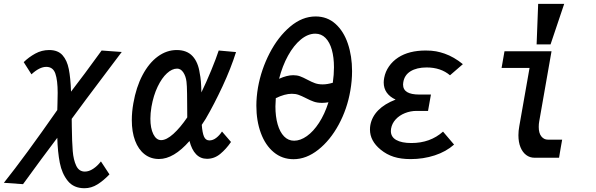

<svg xmlns="http://www.w3.org/2000/svg" viewBox="-57 -815 3077 992"><path d="M239 -103Q162.5 -2 62 136.5L-37 129.5Q72 -7 239 -246.5Q239 -259 240 -283Q241 -319 241 -335.5Q241 -400 229 -434.8Q217 -469.5 182 -469.5Q147 -469.5 105.5 -431L65.5 -494Q91.5 -519.5 125 -538Q158.5 -556.5 197 -556.5Q242 -556.5 265.8 -530Q289.5 -503.5 298.5 -458Q307.5 -412.5 310 -341.5Q384.5 -438.5 449 -528L468 -554L572 -546.5L491 -439Q373.5 -283.5 313.5 -201L314 -161Q315 -80.5 318.8 -34.8Q322.5 11 336.8 41.2Q351 71.5 381.5 71.5Q402.5 71.5 424.2 57.2Q446 43 464.5 19L508.5 86Q478.5 117.5 446.8 137.5Q415 157.5 379.5 157.5Q324 157.5 293.5 120Q263 82.5 252 26.2Q241 -30 239 -103Z M624 -194.5Q624 -236.5 632 -281.5Q646.5 -365 679.5 -427.2Q712.5 -489.5 758.2 -523Q804 -556.5 856 -556.5Q908.5 -556.5 937.8 -525Q967 -493.5 975 -436Q982.5 -402.5 983.5 -337.5Q1009 -390 1034.5 -452Q1060 -514 1073 -554L1162.5 -546Q1136 -462 1093 -369.5Q1050 -277 1006 -201.5L985.5 -170Q988.5 -129 997 -109.2Q1005.5 -89.5 1025 -89.5Q1043 -89.5 1060 -102.5Q1077 -115.5 1090 -135.5L1136.5 -81.5Q1111.5 -45 1081 -19.8Q1050.5 5.5 1012.5 5.5Q979 5.5 956.2 -18Q933.5 -41.5 922 -86.5Q840.5 6.5 764.5 6.5Q721.5 6.5 689.8 -18.2Q658 -43 641 -88.2Q624 -133.5 624 -194.5ZM720 -202Q720 -152.5 735.2 -121.8Q750.5 -91 775.5 -91Q803 -91 838.8 -123.2Q874.5 -155.5 910.5 -208.5Q910 -228.5 910 -277.5Q910 -287 909.5 -330.2Q909 -373.5 906.5 -393Q903 -421.5 890 -441Q877 -460.5 858 -460.5Q832 -460.5 805.5 -436.2Q779 -412 757.5 -367.2Q736 -322.5 725.5 -263Q720 -229 720 -202Z M1267.5 -269Q1267.5 -313.5 1276 -363.5Q1292.5 -456 1336.2 -540.5Q1380 -625 1442.2 -677.5Q1504.5 -730 1573.5 -730Q1633.5 -730 1676 -692Q1718.5 -654 1740.2 -589.8Q1762 -525.5 1762 -447.5Q1762 -397.5 1753 -346.5Q1737 -252.5 1693 -171.2Q1649 -90 1587.2 -41.2Q1525.5 7.5 1459.5 7.5Q1401 7.5 1357.5 -28.5Q1314 -64.5 1290.8 -127.5Q1267.5 -190.5 1267.5 -269ZM1640 -286.5Q1622 -283.5 1607 -283.5Q1582.5 -283.5 1564.5 -289.8Q1546.5 -296 1522.5 -308.5Q1501 -319.5 1485.5 -325Q1470 -330.5 1450.5 -330.5Q1415 -330.5 1368 -308Q1366 -279 1366 -265.5Q1366 -213 1377.5 -172.8Q1389 -132.5 1410.8 -110.2Q1432.5 -88 1462.5 -88Q1495 -88 1528.5 -111.8Q1562 -135.5 1591.2 -180.2Q1620.5 -225 1640 -286.5ZM1458 -426.5Q1477.5 -426.5 1493.2 -420.8Q1509 -415 1530.5 -403.5Q1554 -391 1571 -385Q1588 -379 1610.5 -379Q1634 -379 1662.5 -387.5Q1668.5 -429.5 1668.5 -467Q1668.5 -518.5 1657.5 -557.8Q1646.5 -597 1624.8 -619Q1603 -641 1572 -641Q1534 -641 1497.2 -610.8Q1460.5 -580.5 1431.2 -527.5Q1402 -474.5 1385 -408Q1426 -426.5 1458 -426.5Z M1909.5 -42Q1854.5 -87 1854.5 -145.5Q1854.5 -158.5 1856.5 -169Q1864.5 -212 1897.2 -245.2Q1930 -278.5 1987 -300.5Q1957.5 -314 1941.5 -336.2Q1925.5 -358.5 1925.5 -389Q1925.5 -399 1928 -413Q1934 -445 1952.8 -472Q1971.5 -499 2000.5 -518Q2056 -554 2142.5 -554Q2173.5 -554 2196 -549.8Q2218.5 -545.5 2240 -538Q2288.5 -521 2334.5 -483.5L2268 -426Q2220.5 -466.5 2147 -466.5Q2096.5 -466.5 2064.2 -446.8Q2032 -427 2026.5 -389Q2025.5 -382 2025.5 -378.5Q2025.5 -352 2046.5 -339.2Q2067.5 -326.5 2109.5 -326.5H2169.5L2154.5 -242H2095.5Q2064 -242 2035.2 -230.5Q2006.5 -219 1987.2 -198Q1968 -177 1963.5 -150Q1962.5 -142 1962.5 -138Q1962.5 -107.5 1990.2 -91.8Q2018 -76 2068.5 -76Q2166 -76 2232 -135L2289 -68Q2248 -31.5 2189 -12.2Q2130 7 2064.5 7Q2014.5 7 1977.5 -4.8Q1940.5 -16.5 1909.5 -42Z M2621.5 -116.5Q2621.5 -138.5 2626 -163L2679 -464H2534.5L2549.5 -550H2792.5L2729 -188Q2726.5 -175 2726.5 -159Q2726.5 -127 2740 -110.2Q2753.5 -93.5 2773.5 -93.5H2847.5L2840.5 -54Q2838.5 -41.5 2836 -27.5Q2833.5 -13.5 2831.5 0H2705Q2680.5 0 2661.8 -14Q2643 -28 2632.2 -54.2Q2621.5 -80.5 2621.5 -116.5ZM2858 -795 2787.5 -585.5H2715.5L2723.5 -795Z"/></svg>

Font: JuliaMono SemiBoldItalic
Style: Regular
Weight: 600
Italic angle: -9°
Monospace: yes
Designer: cormullion
Foundry: corm
Version: Version 0.049; ttfautohint (v1.8.4)